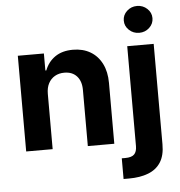

<svg xmlns="http://www.w3.org/2000/svg" viewBox="-62 -828 1021 1091"><g transform="rotate(-5 448.0 -282.5)"><path d="M211.7 -315.2V0H60.7V-545.9H209.4V-448.8H214.8Q233.3 -497 273.7 -524.9Q314.1 -552.7 375.2 -552.7Q432.1 -552.7 474.4 -527.9Q516.6 -503.1 539.9 -457Q563.3 -410.9 563.3 -347.3V0H412.3V-320.3Q412.3 -370.2 386.5 -398.7Q360.7 -427.1 315.2 -427.1Q284.9 -427.1 261.5 -413.8Q238.1 -400.5 224.9 -375.6Q211.7 -350.8 211.7 -315.2ZM684.8 -545.9H835.7V27.1Q835.9 90.3 811 129.2Q786 168.2 739.6 186.1Q693.3 204.1 629.1 204.1H598.4V86.1H618.2Q655 86.1 669.8 70.8Q684.6 55.5 684.8 24.8ZM759.8 -615.6Q726 -615.6 702 -638.1Q677.9 -660.5 677.9 -692.2Q677.9 -724.1 702 -746.4Q726 -768.8 759.8 -768.8Q793.6 -768.8 817.6 -746.4Q841.6 -724.1 841.6 -692.3Q841.6 -660.5 817.6 -638.1Q793.6 -615.6 759.8 -615.6Z"/></g></svg>

Font: GitLab Sans
Style: Regular
Weight: 400
Designer: Rasmus Andersson
Foundry: Modifications by GitLab B.V., manufactured by rsms
Version: Version 4.000;git-c8fb6b7